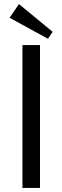

<svg xmlns="http://www.w3.org/2000/svg" viewBox="-20 -921 306 941"><path d="M176 -700V0H90V-700ZM215 -731 27 -834 73 -901 238 -765Z"/></svg>

Font: Strait
Style: Regular
Weight: 400
Designer: Eduardo Rodriguez Tunni
Foundry: Eduardo Rodriguez Tunni
Version: Version 1.002; ttfautohint (v1.8.4.7-5d5b);gftools[0.9.23]